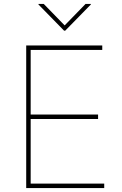

<svg xmlns="http://www.w3.org/2000/svg" viewBox="-20 -959 624 979"><path d="M501.4 -727.3V-704.5H136.4V-375H480.1V-352.3H136.4V-22.7H511.4V0H113.6V-727.3ZM176.1 -936.1V-938.9H203.1L309.7 -829.5L416.2 -938.9H443.2V-936.1L312.5 -802.6H306.8Z"/></svg>

Font: Inter P Thin
Style: Regular
Weight: 100
Designer: Rasmus Andersson
Foundry: rsms
Version: Version 3.018;git-588b23468